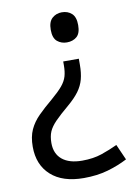

<svg xmlns="http://www.w3.org/2000/svg" viewBox="-84 -601 602 848"><g transform="rotate(-10 217.0 -177.0)"><path d="M292 -304Q292 -267 284.5 -239Q277 -211 259 -186.5Q241 -162 208 -134Q170 -102 148 -79.5Q126 -57 117 -36Q108 -15 108 15Q108 63 139.5 89Q171 115 229 115Q279 115 317 102Q355 89 389 73L420 143Q380 164 331.5 178Q283 192 223 192Q128 192 76 145Q24 98 24 17Q24 -28 38.5 -59.5Q53 -91 79.5 -117.5Q106 -144 142 -174Q176 -203 193 -223.5Q210 -244 216 -265Q222 -286 222 -314V-331H292ZM315 -478Q315 -441 297.5 -426Q280 -411 253 -411Q228 -411 210 -426Q192 -441 192 -478Q192 -514 210 -530Q228 -546 253 -546Q280 -546 297.5 -530Q315 -514 315 -478Z"/></g></svg>

Font: Noto Sans Syloti Nagri
Style: Regular
Weight: 400
Designer: Monotype Design Team
Foundry: Monotype Imaging Inc.
Version: Version 2.003; ttfautohint (v1.8.4.7-5d5b)